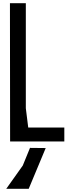

<svg xmlns="http://www.w3.org/2000/svg" viewBox="-20 -882 463 1197"><path d="M42 -862 43 0H381V-87H156L141 -207V-862ZM167 40 122 150 19 295H159L265 41Z"/></svg>

Font: BackOut Medium
Style: Regular
Weight: 500
Designer: Frank Adebiaye
Foundry: Velvetyne Type Foundry
Version: Version 2.000;hotconv 1.0.109;makeotfexe 2.5.65596